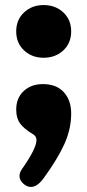

<svg xmlns="http://www.w3.org/2000/svg" viewBox="-20 -529 345 758"><path d="M152 -509Q106 -509 75 -480Q44 -451 44 -405Q44 -359 75 -330Q106 -301 152 -301Q199 -301 230 -330Q261 -359 261 -405Q261 -451 230 -480Q199 -509 152 -509ZM102 209Q86 209 71.5 195.5Q57 182 57 166Q57 152 67 138Q124 57 124 24Q124 8 109 0Q74 -21 59 -42Q44 -63 44 -96Q44 -142 73.5 -169.5Q103 -197 149 -197Q203 -197 232 -165Q261 -133 261 -81Q261 -20 234.5 39Q208 98 152 175Q127 209 102 209Z"/></svg>

Font: Solway ExtraBold
Style: Regular
Weight: 800
Designer: Mariya V. Pigoulevskaya
Foundry: The Northern Block Ltd.
Version: Version 1.000;hotconv 1.0.109;makeotfexe 2.5.65596